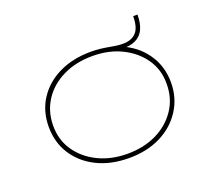

<svg xmlns="http://www.w3.org/2000/svg" viewBox="-110 -768 1025 922"><g transform="rotate(-20 402.5 -307.0)"><path d="M403 10Q310 10 239.5 -25Q169 -60 129.5 -121.5Q90 -183 90 -263Q90 -342 129.5 -403Q169 -464 239.5 -498.5Q310 -533 403 -533Q427 -533 450 -530.5Q473 -528 494 -524Q513 -521 527.5 -518.5Q542 -516 563 -516Q606 -516 629.5 -541Q653 -566 653 -624H675Q675 -579 661 -549.5Q647 -520 618 -506.5Q589 -493 545 -495L542 -509Q622 -478 668.5 -413Q715 -348 715 -263Q715 -185 675 -122.5Q635 -60 565 -25Q495 10 403 10ZM403 -12Q486 -12 551 -43.5Q616 -75 654.5 -132Q693 -189 693 -263Q694 -335 656 -390.5Q618 -446 552.5 -478.5Q487 -511 403 -511Q318 -511 252.5 -479Q187 -447 150 -391Q113 -335 112 -263Q111 -189 149.5 -132.5Q188 -76 254 -44Q320 -12 403 -12Z"/></g></svg>

Font: Lexend Giga Thin
Style: Regular
Weight: 250
Version: Version 1.007